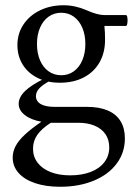

<svg xmlns="http://www.w3.org/2000/svg" viewBox="-20 -445 510 738"><path d="M28.8 160.6Q28.8 138.2 39.8 116.9Q50.8 95.7 75 73Q99.1 50.3 139.2 22.9Q98.6 15.6 75.2 -2.9Q51.8 -21.5 51.8 -45.9Q51.8 -71.3 76.4 -95.2Q101.1 -119.1 152.3 -143.6L173.8 -135.3Q144 -119.6 131.1 -105.5Q118.2 -91.3 118.2 -75.7Q118.2 -55.7 136.7 -44.9Q155.3 -34.2 190.9 -34.2H314.9Q361.8 -34.2 394.3 -20.3Q426.8 -6.3 443.4 20.8Q460 47.9 460 86.9Q460 141.6 428.5 183.8Q397 226.1 340.3 249.5Q283.7 272.9 210.9 272.9Q156.2 272.9 115 259Q73.7 245.1 51.3 219.7Q28.8 194.3 28.8 160.6ZM399.9 121.6Q399.9 92.3 385.5 71Q371.1 49.8 344.2 38.3Q317.4 26.9 280.8 26.9H175.3Q139.6 49.8 123.3 73.5Q106.9 97.2 106.9 126.5Q106.9 157.2 124.5 180.4Q142.1 203.6 174.3 216.3Q206.5 229 249.5 229Q294.9 229 328.9 215.8Q362.8 202.6 381.3 178.2Q399.9 153.8 399.9 121.6ZM46.9 -272Q46.9 -315.4 69.8 -350.3Q92.8 -385.3 133.3 -405Q173.8 -424.8 224.6 -424.8Q247.1 -424.8 269.3 -419.9Q291.5 -415 311.5 -406.2Q332 -397 349.4 -392.1Q366.7 -387.2 378.9 -387.2H463.9Q468.3 -387.2 469.7 -376.7Q471.2 -366.2 469.5 -355.7Q467.8 -345.2 463.9 -345.2H381.3Q382.8 -332.5 383.3 -319.3Q383.8 -306.2 383.8 -292Q383.8 -242.2 362.3 -204.8Q340.8 -167.5 301.5 -147.2Q262.2 -127 210 -127Q162.1 -127 125 -145.3Q87.9 -163.6 67.4 -196.5Q46.9 -229.5 46.9 -272ZM308.1 -275.9Q308.1 -311 296.4 -338.4Q284.7 -365.7 263.7 -380.9Q242.7 -396 215.3 -396Q188 -396 166.7 -380.9Q145.5 -365.7 133.8 -338.4Q122.1 -311 122.1 -275.9Q122.1 -240.7 133.8 -213.4Q145.5 -186 166.7 -170.9Q188 -155.8 215.3 -155.8Q242.7 -155.8 263.7 -170.9Q284.7 -186 296.4 -213.4Q308.1 -240.7 308.1 -275.9Z"/></svg>

Font: Junicode Two Beta VF
Style: Regular
Weight: 400
Designer: Peter S. Baker
Foundry: Briery Creek Software
Version: Version 1.031 beta; ttfautohint (v1.8.1.43-b0c9)